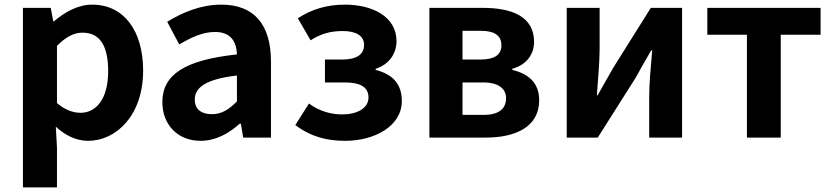

<svg xmlns="http://www.w3.org/2000/svg" viewBox="-20 -594 3592 829"><path d="M79 215H226V44L221 -47C263 -8 311 14 360 14C483 14 598 -97 598 -289C598 -461 515 -574 378 -574C317 -574 260 -542 213 -502H210L199 -560H79ZM328 -107C297 -107 262 -118 226 -149V-396C264 -434 298 -453 336 -453C413 -453 447 -394 447 -287C447 -165 394 -107 328 -107Z M846 14C911 14 967 -17 1015 -60H1020L1030 0H1150V-327C1150 -489 1077 -574 935 -574C847 -574 767 -540 702 -500L754 -402C806 -433 856 -456 908 -456C977 -456 1001 -414 1003 -359C778 -335 681 -272 681 -153C681 -57 746 14 846 14ZM895 -101C852 -101 821 -120 821 -164C821 -215 866 -252 1003 -268V-156C968 -121 937 -101 895 -101Z M1471 14C1595 14 1715 -48 1715 -158C1715 -235 1671 -275 1602 -292V-297C1664 -317 1692 -367 1692 -416C1692 -524 1586 -574 1469 -574C1392 -574 1325 -554 1266 -515L1321 -420C1365 -448 1406 -460 1460 -460C1518 -460 1552 -439 1552 -400C1552 -360 1521 -337 1459 -337H1383V-238H1469C1536 -238 1571 -218 1571 -173C1571 -126 1521 -100 1457 -100C1413 -100 1361 -112 1314 -147L1255 -54C1326 -1 1395 14 1471 14Z M1834 0H2078C2206 0 2308 -46 2308 -161C2308 -238 2260 -276 2192 -292V-297C2256 -315 2286 -362 2286 -413C2286 -523 2190 -560 2065 -560H1834ZM1977 -337V-461H2056C2119 -461 2145 -438 2145 -398C2145 -360 2119 -337 2054 -337ZM1977 -98V-238H2066C2134 -238 2165 -210 2165 -170C2165 -127 2137 -98 2069 -98Z M2427 0H2561L2725 -259C2743 -291 2772 -344 2792 -377H2796C2790 -307 2783 -233 2783 -176V0H2925V-560H2790L2627 -300C2609 -268 2579 -216 2560 -182H2557C2562 -252 2569 -327 2569 -383V-560H2427Z M3205 0H3351V-444H3523V-560H3034V-444H3205Z"/></svg>

Font: Noto Sans CJK TC
Style: Bold
Weight: 700
Designer: Ryoko NISHIZUKA 西塚涼子 (kana, bopomofo & ideographs); Paul D. Hunt (Latin, Greek & Cyrillic); Sandoll Communications 산돌커뮤니
Foundry: Adobe
Version: Version 2.004;hotconv 1.0.118;makeotfexe 2.5.65603